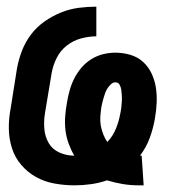

<svg xmlns="http://www.w3.org/2000/svg" viewBox="-20 -548 540 576"><path d="M396 8Q371 8 347.5 4Q324 0 301 -7Q278 1 253 4.5Q228 8 204 8Q173 8 143 2.5Q113 -3 88 -17Q63 -31 44 -53Q25 -75 16 -103Q7 -131 6.5 -161.5Q6 -192 12 -223L31 -343Q36 -370 46 -396Q56 -422 73 -444.5Q90 -467 113.5 -483.5Q137 -500 163 -510.5Q189 -521 216 -524.5Q243 -528 269 -528V-439Q246 -439 222.5 -432.5Q199 -426 180 -411Q161 -396 150 -374Q139 -352 135 -329L115 -209Q111 -185 113 -161.5Q115 -138 126 -119Q137 -100 158 -90.5Q179 -81 203 -81Q193 -98 186 -117Q179 -136 176.5 -156.5Q174 -177 175.5 -198Q177 -219 181 -241Q184 -259 189 -277Q194 -295 202.5 -312Q211 -329 224 -344.5Q237 -360 254 -370.5Q271 -381 289.5 -385.5Q308 -390 326 -390Q349 -390 371 -383.5Q393 -377 409 -362.5Q425 -348 434.5 -328Q444 -308 447.5 -286Q451 -264 450 -240.5Q449 -217 445 -194Q440 -164 429.5 -135Q419 -106 400 -81H405L411 8ZM302 -122Q319 -140 328 -162.5Q337 -185 341 -208Q343 -217 344 -226Q345 -235 345.5 -243.5Q346 -252 345.5 -260.5Q345 -269 344 -277.5Q343 -286 339 -293.5Q335 -301 326 -301Q319 -301 313 -295.5Q307 -290 302.5 -283Q298 -276 295.5 -269Q293 -262 291 -255Q289 -248 287 -240.5Q285 -233 284 -226Q282 -212 281 -198Q280 -184 282.5 -170.5Q285 -157 290 -144.5Q295 -132 302 -122Z"/></svg>

Font: Iosevka Curly Slab Extrabold
Style: Italic
Weight: 800
Italic angle: -9°
Monospace: yes
Designer: Belleve Invis
Foundry: Belleve Invis
Version: Version 22.1.2; ttfautohint (v1.8.4)